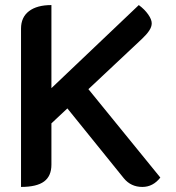

<svg xmlns="http://www.w3.org/2000/svg" viewBox="-20 -729 693 758"><path d="M63 -616Q63 -661 94.5 -685Q126 -709 183 -709V-381L528 -709Q551 -692 565 -672Q579 -652 579 -637Q579 -623 569 -608Q559 -593 541 -576L329 -377L613 -28Q584 9 542 9Q497 9 469 -25L246 -301L183 -242V-79Q183 -34 154 -12.5Q125 9 63 9Z"/></svg>

Font: K2D SemiBold
Style: Regular
Weight: 600
Designer: Katatrad Aksorn Co.,Ltd.
Foundry: Cadson Demak Co.,Ltd.
Version: Version 1.000; ttfautohint (v1.6)